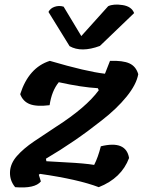

<svg xmlns="http://www.w3.org/2000/svg" viewBox="-20 -815 629 836"><path d="M196 -357Q140 -350 110 -361.5Q80 -373 68 -405Q105 -521 197 -550Q357 -503 437 -494L459 -550Q515 -552 543.5 -539Q572 -526 582 -492Q574 -447 531 -394Q488 -341 422 -290Q306 -198 180 -124L182 -113Q188 -112 268 -108Q348 -104 390 -97Q407 -130 419 -178Q529 -205 542 -127Q509 -39 410 0Q321 -34 154 -58L149 -54L158 -25Q132 7 46 0Q22 -29 23.5 -66Q25 -103 53.5 -135.5Q82 -168 128.5 -199.5Q175 -231 224 -263Q355 -347 410 -422L406 -431Q335 -435 236 -457Q205 -419 196 -357ZM415 -615Q334 -585 283 -614L191 -763Q199 -779 218 -785.5Q237 -792 257 -786L334 -658L451 -788Q474 -799 513.5 -793Q553 -787 564 -758Z"/></svg>

Font: Tillana SemiBold
Style: Regular
Weight: 600
Designer: Lipi Raval (Devanagari, Latin), Jonny Pinhorn (Latin)
Foundry: Indian Type Foundry
Version: Version 2.003;PS 1.0;hotconv 1.0.79;makeotf.lib2.5.61930; tt